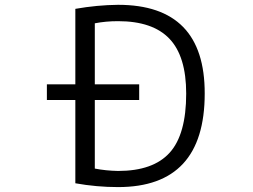

<svg xmlns="http://www.w3.org/2000/svg" viewBox="-20 -760 1040 790"><path d="M172.9 -348.6V-413.1H290V-723.6Q379.9 -739.3 465.8 -740.2Q823.2 -740.2 822.3 -375Q822.3 9.8 465.8 9.8Q377.9 9.8 290 -5.9V-348.6ZM370.1 -413.1H552.7V-348.6H370.1V-66.4Q415 -57.6 465.8 -56.6Q610.4 -56.6 678.2 -131.8Q746.1 -207 746.1 -375Q746.1 -528.3 677.2 -600.6Q608.4 -672.9 465.8 -672.9Q415 -672.9 370.1 -664.1Z"/></svg>

Font: Gen Shin Gothic Monospace Normal
Style: Regular
Weight: 350
Designer: [Source Han Sans]
Ryoko NISHIZUKA  (kana & ideographs); Paul D. Hunt (Latin, Greek & Cyrillic); Wenlong ZHANG  (bopomofo
Version: Version 1.002.20150607